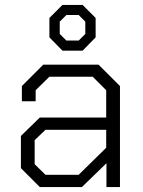

<svg xmlns="http://www.w3.org/2000/svg" viewBox="-20 -761 583 781"><path d="M65 -77V-208L142 -283H412V-394L357 -449H181L125 -394V-349H69V-411L156 -498H381L468 -411V0H413V-97L313 0H142ZM300 -50 412 -160V-233H165L121 -191V-93L165 -50ZM181 -609V-688L234 -741H316L369 -688V-609L316 -555H234ZM300 -596 327 -623V-673L300 -700H250L223 -673V-623L250 -596Z"/></svg>

Font: Chakra Petch Light
Style: Regular
Weight: 300
Designer: Katatrad Aksorn Co.,Ltd.
Foundry: Cadson Demak Co.,Ltd.
Version: Version 1.000; ttfautohint (v1.6)